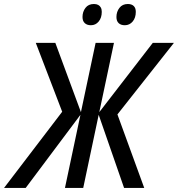

<svg xmlns="http://www.w3.org/2000/svg" viewBox="-79 -925 876 945"><path d="M-59.1 0 227.1 -375 97.2 -713.9H193.4L319.3 -373L391.6 -713.9H481.9L409.7 -373L672.9 -713.9H776.9L499 -361.8L630.9 0H531.7L406.7 -359.9L330.6 0H240.7L316.9 -359.9L47.4 0ZM535.2 -800.8Q516.1 -800.8 505.1 -811Q494.1 -821.3 494.1 -841.3Q494.1 -867.2 508.8 -886.2Q523.4 -905.3 550.3 -905.3Q568.8 -905.3 579.1 -895.5Q589.4 -885.7 589.4 -866.7Q589.4 -837.4 574 -819.1Q558.6 -800.8 535.2 -800.8ZM368.2 -800.8Q349.6 -800.8 338.4 -811Q327.1 -821.3 327.1 -841.3Q327.1 -867.2 341.6 -886.2Q356 -905.3 383.3 -905.3Q395.5 -905.3 404.1 -900.9Q412.6 -896.5 417.2 -887.9Q421.9 -879.4 421.9 -866.7Q421.9 -837.4 406.7 -819.1Q391.6 -800.8 368.2 -800.8Z"/></svg>

Font: Open Sans SemiCondensed Medium
Style: Italic
Weight: 500
Width: 4
Italic angle: -12°
Designer: Monotype Design Team
Foundry: Monotype Imaging Inc.
Version: Version 3.000